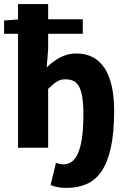

<svg xmlns="http://www.w3.org/2000/svg" viewBox="-23 -721 615 937"><path d="M302 196Q275 196 256.5 192Q238 188 224 182L250 74Q260 77 268.5 79Q277 81 287 81Q307 81 324.5 70Q342 59 355.5 31.5Q369 4 376.5 -43Q384 -90 384 -162Q384 -216 378 -250Q372 -284 360.5 -302.5Q349 -321 332.5 -327.5Q316 -334 294 -334Q272 -334 253.5 -322Q235 -310 212 -287V0H65V-556H-3V-621L65 -626V-701H212V-627H381V-556H212V-481L205 -392Q218 -405 233.5 -417Q249 -429 266.5 -438.5Q284 -448 304.5 -454Q325 -460 349 -460Q440 -460 487 -389Q534 -318 534 -180Q534 -73 518 -0.5Q502 72 472 115.5Q442 159 399 177.5Q356 196 302 196Z"/></svg>

Font: hySource Sans Pro
Style: Bold
Weight: 700
Designer: Paul D. Hunt
Foundry: Adobe Systems Incorporated
Version: Version 2.021;PS 2.000;hotconv 1.0.86;makeotf.lib2.5.63406